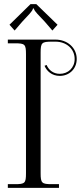

<svg xmlns="http://www.w3.org/2000/svg" viewBox="-20 -911 392 931"><path d="M156 -891H128L26 -791L51 -763L88 -806C116 -837 137 -855 140 -870H144C147 -855 169 -837 197 -806L234 -763L259 -791ZM249 -719H18V-701H53C101 -701 106 -696 106 -648V-71C106 -23 101 -18 53 -18H18V0H266V-18H231C183 -18 177 -23 177 -71V-656C177 -704 183 -709 231 -709H249C302 -709 342 -674 342 -625C342 -582 310 -553 270 -553C236 -553 215 -574 206 -596L196 -592C206 -567 231 -543 270 -543C315 -543 352 -576 352 -625C352 -680 306 -719 249 -719Z"/></svg>

Font: FoglihtenNo04
Style: Regular
Weight: 500
Designer: gluk (gluksza@wp.pl)
Foundry: gluk (gluksza@wp.pl)
Version: Version 0.70